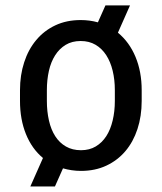

<svg xmlns="http://www.w3.org/2000/svg" viewBox="-20 -611 588 698"><path d="M52.7 -283.2Q52.7 -337.9 67.9 -384.5Q83 -431.2 111.6 -465.3Q140.1 -499.5 180.9 -518.8Q221.7 -538.1 273.4 -538.1Q305.7 -538.1 335.9 -529.8L363.3 -591.3H452.6L408.7 -492.2Q450.2 -458 472.7 -404.1Q495.1 -350.1 495.1 -283.2V-244.1Q495.1 -188.5 479.7 -141.8Q464.4 -95.2 435.8 -61.5Q407.2 -27.8 366.5 -8.8Q325.7 10.3 274.4 10.3Q256.8 10.3 240.5 7.8Q224.1 5.4 209 1L179.7 66.9H90.3L136.2 -36.6Q95.7 -70.3 74.2 -123.8Q52.7 -177.2 52.7 -244.1ZM150.4 -244.1Q150.4 -205.6 158 -172.6Q165.5 -139.6 180.9 -115.7Q196.3 -91.8 219.7 -78.4Q243.2 -64.9 274.4 -64.9Q305.2 -64.9 328.1 -78.6Q351.1 -92.3 366.5 -116.2Q381.8 -140.1 389.6 -173.1Q397.5 -206.1 397.5 -244.1V-283.2Q397.5 -321.3 389.6 -353.8Q381.8 -386.2 366.2 -410.4Q350.6 -434.6 327.4 -448.2Q304.2 -461.9 273.4 -461.9Q241.7 -461.9 218.8 -448Q195.8 -434.1 180.4 -409.9Q165 -385.7 157.7 -353Q150.4 -320.3 150.4 -283.2Z"/></svg>

Font: Ufes Sans
Style: Regular
Weight: 400
Designer: Ricardo Esteves, Filipe Motta, Cassio Ferreira, Ana Quintelato & Breno Mello
Foundry: ProDesignUfes - Ricardo Esteves, Filipe Motta, Cassio Ferreira, Ana Quintelato & Breno Mello (This is a derivative work,
Version: Version 2.0